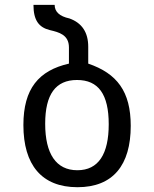

<svg xmlns="http://www.w3.org/2000/svg" viewBox="-20 -781 642 801"><path d="M303.2 0C451.7 0 525.4 -92.3 525.4 -255.9C525.4 -399.4 468.3 -474.6 348.1 -515.6V-585.9C348.1 -646 321.8 -685.5 269.5 -704.1C228.5 -712.9 208 -731.9 208 -760.7H119.6C119.6 -696.3 142.1 -666.5 188.5 -655.3C225.6 -646.5 267.6 -636.2 267.6 -583V-515.6C141.6 -486.8 77.6 -411.1 77.6 -259.3C77.6 -93.3 153.8 0 303.2 0ZM302.7 -70.8C213.9 -70.8 168.5 -139.6 168.5 -264.6C168.5 -387.2 211.9 -447.3 301.3 -447.3C390.6 -447.3 433.6 -387.7 433.6 -262.7C433.6 -138.7 391.1 -70.8 302.7 -70.8Z"/></svg>

Font: Hack
Style: Regular
Weight: 400
Monospace: yes
Designer: Christopher Simpkins
Foundry: Christopher Simpkins
Version: Version 2.010